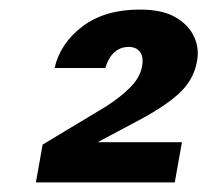

<svg xmlns="http://www.w3.org/2000/svg" viewBox="-20 -733 433 401"><path d="M55 -352 69 -431 202 -511Q233 -531 253 -551.5Q273 -572 277 -596Q280 -615 272 -625Q264 -635 249 -635Q231 -635 218.5 -623.5Q206 -612 200 -591H94Q106 -643 152.5 -678Q199 -713 272 -713Q319 -713 346.5 -697Q374 -681 385.5 -656Q397 -631 391 -603Q384 -565 352.5 -536.5Q321 -508 259 -476L184 -436H360L345 -352Z"/></svg>

Font: DM Sans 18pt ExtraBold
Style: Italic
Weight: 800
Italic angle: -10°
Designer: Colophon Foundry, Jonny Pinhorn
Foundry: Colophon Foundry
Version: Version 4.004;gftools[0.9.30]